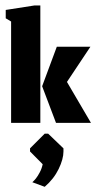

<svg xmlns="http://www.w3.org/2000/svg" viewBox="-20 -457 358 714"><path d="M146.3 237.7Q180.3 208.3 198.2 171.3Q216 134.3 216 106.3V94.7L159 40H146.3L91.7 94.7V106.3L138.7 153.7Q135.7 169 128 183.7Q120.3 198.3 113.5 206.7Q106.7 215 100.3 220.7ZM188.3 0H318.3L229 -152.3L316.3 -283.3H191.3L136.7 -136.3ZM21.3 0H130V-436.7H108.3L1.3 -420V-389L21.3 -377Z"/></svg>

Font: Jomhuria
Style: Regular
Weight: 400
Designer: Arabic design by Kourosh Beigpour, Latin design by Eben Sorkin, engineering by Lasse Fister and Khaled Hosney
Version: Version 1.0010